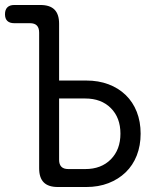

<svg xmlns="http://www.w3.org/2000/svg" viewBox="-21 -750 641 770"><path d="M216 -427H325Q374 -427 414 -412Q454 -397 483 -369Q512 -341 527.5 -301.5Q543 -262 543 -214Q543 -166 527.5 -126.5Q512 -87 483 -59Q454 -31 414 -15.5Q374 0 325 0H211Q173 0 154.5 -18.5Q136 -37 136 -75V-619Q136 -638 127 -647.5Q118 -657 99 -657H36Q18 -657 8.5 -666Q-1 -675 -1 -693Q-1 -711 8.5 -720.5Q18 -730 36 -730H141Q179 -730 197.5 -711.5Q216 -693 216 -655ZM216 -109Q216 -91 225 -81.5Q234 -72 253 -72H321Q385 -72 423.5 -111Q462 -150 462 -214Q462 -278 423.5 -316.5Q385 -355 321 -355H216Z"/></svg>

Font: Maple Mono Normal NL Light
Style: Regular
Weight: 300
Monospace: yes
Designer: subframe7536
Version: Version 7.000